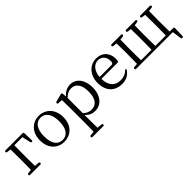

<svg xmlns="http://www.w3.org/2000/svg" viewBox="159 -1575 2883 2883"><g transform="rotate(-45 1600.5 -134.0)"><path d="M64 4H280C293 4 300 -3 300 -14C300 -25 293 -33 281 -34L210 -40C209 -95 208 -175 208 -228V-279C208 -339 209 -422 210 -478H382L412 -344C415 -333 422 -326 433 -326C444 -326 449 -332 449 -346L445 -498C445 -510 436 -518 424 -518H64C51 -518 44 -512 44 -501C44 -490 51 -482 63 -481L125 -474C126 -418 127 -337 127 -279V-228C127 -175 126 -95 125 -40L63 -34C51 -33 44 -25 44 -14C44 -3 51 4 64 4Z M781 18C911 18 1030 -73 1030 -257C1030 -439 908 -532 781 -532C654 -532 533 -439 533 -257C533 -73 650 18 781 18ZM620 -255C620 -408 680 -493 781 -493C881 -493 942 -408 942 -255C942 -103 881 -20 781 -20C680 -20 620 -103 620 -255Z M1110 247C1110 258 1117 264 1130 264H1356C1369 264 1376 258 1376 247C1376 236 1369 228 1357 227L1279 220C1278 159 1277 84 1277 28V-55C1327 2 1381 18 1435 18C1563 18 1657 -88 1657 -262C1657 -428 1568 -532 1448 -532C1388 -532 1327 -508 1276 -447L1272 -505C1271 -516 1269 -521 1265 -525C1261 -528 1253 -529 1243 -526L1123 -495C1112 -492 1106 -485 1106 -474C1106 -463 1114 -457 1126 -456L1195 -453C1197 -404 1198 -351 1198 -284V28C1198 85 1197 159 1196 220L1129 227C1117 228 1110 236 1110 247ZM1278 -93V-414C1328 -465 1371 -480 1417 -480C1509 -480 1570 -408 1570 -260C1570 -97 1500 -35 1412 -35C1362 -35 1321 -49 1278 -93Z M2009 18C2093 18 2156 -17 2201 -79C2208 -89 2208 -96 2202 -102C2196 -107 2189 -104 2180 -95C2142 -58 2093 -38 2030 -38C1920 -38 1842 -106 1839 -258H2181C2192 -258 2201 -263 2204 -275C2206 -288 2207 -304 2207 -322C2207 -442 2129 -532 2000 -532C1869 -532 1755 -426 1755 -256C1755 -72 1862 18 2009 18ZM1840 -297C1849 -419 1915 -493 1998 -493C2082 -493 2129 -432 2129 -349C2129 -312 2120 -297 2084 -297Z M2316 4H3094L3114 149C3116 162 3124 167 3136 167C3148 167 3155 159 3155 147L3160 -15C3160 -29 3154 -35 3141 -35H3066C3065 -90 3064 -173 3064 -228V-287C3064 -339 3065 -418 3066 -474L3128 -481C3140 -482 3147 -490 3147 -501C3147 -512 3140 -518 3127 -518H2928C2915 -518 2908 -512 2908 -501C2908 -490 2914 -483 2927 -481L2984 -474C2985 -418 2986 -339 2986 -287V-228C2986 -173 2985 -90 2984 -35H2762C2760 -90 2759 -173 2759 -228V-287C2759 -339 2760 -418 2762 -474L2820 -481C2832 -482 2839 -489 2839 -501C2839 -512 2832 -518 2819 -518H2625C2612 -518 2605 -512 2605 -501C2605 -490 2611 -483 2624 -481L2681 -474C2682 -418 2683 -339 2683 -287V-228C2683 -173 2682 -90 2681 -35H2458C2457 -90 2456 -173 2456 -228V-287C2456 -339 2457 -418 2458 -474L2516 -481C2528 -482 2535 -489 2535 -501C2535 -512 2528 -518 2515 -518H2316C2303 -518 2296 -512 2296 -501C2296 -490 2303 -482 2315 -481L2377 -474C2378 -418 2379 -339 2379 -287V-228C2379 -175 2378 -95 2377 -39L2315 -34C2303 -33 2296 -25 2296 -14C2296 -3 2303 4 2316 4Z"/></g></svg>

Font: 寒蝉锦书宋
Style: Regular
Weight: 400
Designer: 寒蝉锦书宋{Warren} 思源宋体{Ryoko NISHIZUKA 西塚涼子 (kana & ideographs); Frank Grießhammer (Latin, Greek & Cyrillic); Wenlong ZHANG 
Foundry: Adobe & ChillType
Version: Version 2.000;Glyphs 3.1.1 (3135)